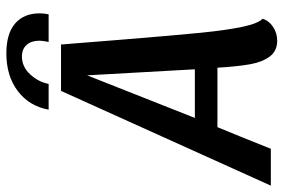

<svg xmlns="http://www.w3.org/2000/svg" viewBox="-192 -708 892 604"><g transform="rotate(-90 254.0 -406.0)"><path d="M428 20Q396 20 378.5 -3Q361 -26 354 -64.5Q347 -103 343 -168H156Q133 -113 88 0H-28L270 -660H416Q425 -552 431 -472Q445 -300 453 -220Q461 -140 471.5 -90Q482 -40 497 -26Q491 -6 471.5 7Q452 20 428 20ZM238 -373 185 -239H338L319 -578ZM428 -728Q428 -753 415 -768Q402 -783 378 -783Q346 -783 322 -757Q298 -731 292 -699H211Q222 -760 269.5 -796Q317 -832 388 -832Q450 -832 482 -804.5Q514 -777 514 -727Q514 -714 511 -699H424Q428 -718 428 -728Z"/></g></svg>

Font: Sansita
Style: Italic
Weight: 400
Italic angle: -11°
Designer: Pablo Cosgaya
Foundry: Omnibus-Type
Version: Version 1.006